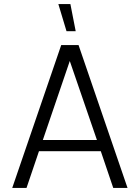

<svg xmlns="http://www.w3.org/2000/svg" viewBox="-20 -921 685 941"><path d="M40 0 280 -700H365L605 0H535L474 -180H171L110 0ZM322 -622 190 -235H455ZM351 -768H306L266 -901H325Z"/></svg>

Font: Kulim Park Light
Style: Regular
Weight: 300
Designer: Noponies / Dale Sattler
Foundry: Noponies
Version: Version 1.000; ttfautohint (v1.8.3)